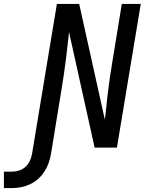

<svg xmlns="http://www.w3.org/2000/svg" viewBox="-140 -755 760 982"><path d="M-120 207V123H-80Q-62 123 -43.5 117.5Q-25 112 -10 98.5Q5 85 13 67Q21 49 24 31L151 -735H265L396 -144Q397 -150 397.5 -155Q398 -160 399 -165L411 -276Q416 -317 422 -358.5Q428 -400 435 -441L483 -735H580L458 0H344L213 -591Q212 -585 211.5 -580Q211 -575 211 -570L198 -459Q193 -418 187 -376.5Q181 -335 174 -294L121 31Q117 55 109 78Q101 101 87.5 122Q74 143 55 160Q36 177 13.5 187.5Q-9 198 -33 202.5Q-57 207 -80 207Z"/></svg>

Font: Iosevka SS04 Md Ex Obl
Style: Regular
Weight: 500
Width: 7
Italic angle: -9°
Monospace: yes
Designer: Belleve Invis
Foundry: Belleve Invis
Version: Version 19.0.0; ttfautohint (v1.8.4)